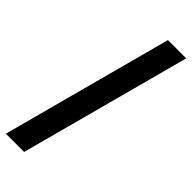

<svg xmlns="http://www.w3.org/2000/svg" viewBox="-285 -902 929 929"><g transform="rotate(45 179.5 -437.5)"><path d="M0 0H125Q164.1 -146 242.2 -437.5Q320.3 -729 359.4 -875H234.4Q195.3 -729 117.2 -437.5Q39.1 -146 0 0Z"/></g></svg>

Font: Faithful 32x
Style: Oblique
Weight: 400
Foundry: Faithful Resource Pack
Version: Version 1.0; January 27, 2023